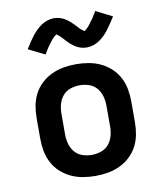

<svg xmlns="http://www.w3.org/2000/svg" viewBox="-85 -829 771 907"><g transform="rotate(-10 300.0 -376.0)"><path d="M300 8Q270 8 240.5 3Q211 -2 184 -14.5Q157 -27 134.5 -47.5Q112 -68 98 -94.5Q84 -121 78.5 -150.5Q73 -180 73 -210V-310Q73 -340 78.5 -369.5Q84 -399 98 -425.5Q112 -452 134.5 -472.5Q157 -493 184 -505.5Q211 -518 240.5 -523Q270 -528 300 -528Q330 -528 359.5 -523Q389 -518 416 -505.5Q443 -493 465.5 -472.5Q488 -452 502 -425.5Q516 -399 521.5 -369.5Q527 -340 527 -310V-210Q527 -180 521.5 -150.5Q516 -121 502 -94.5Q488 -68 465.5 -47.5Q443 -27 416 -14.5Q389 -2 359.5 3Q330 8 300 8ZM300 -93Q323 -93 345 -100.5Q367 -108 381.5 -125.5Q396 -143 402 -165Q408 -187 408 -210V-310Q408 -333 402 -355Q396 -377 381.5 -394.5Q367 -412 345 -419.5Q323 -427 300 -427Q277 -427 255 -419.5Q233 -412 218.5 -394.5Q204 -377 198 -355Q192 -333 192 -310V-210Q192 -187 198 -165Q204 -143 218.5 -125.5Q233 -108 255 -100.5Q277 -93 300 -93ZM366 -597Q361 -597 355.5 -597.5Q350 -598 345 -599Q340 -600 335.5 -601.5Q331 -603 326 -605Q321 -607 316.5 -609.5Q312 -612 308.5 -614.5Q305 -617 300 -620.5Q295 -624 291 -627.5Q287 -631 283.5 -634.5Q280 -638 276.5 -641.5Q273 -645 270 -648.5Q267 -652 263 -656.5Q259 -661 255 -664.5Q251 -668 248 -671.5Q245 -675 240 -678Q235 -681 234 -683Q233 -682 230 -680Q227 -678 224.5 -676Q222 -674 219 -671Q216 -668 214.5 -666.5Q213 -665 211.5 -663Q210 -661 208.5 -659Q207 -657 205 -655Q203 -653 201.5 -650.5Q200 -648 198 -645.5Q196 -643 194 -640Q192 -637 189.5 -634Q187 -631 185 -628Q183 -625 181 -621.5Q179 -618 176.5 -614Q174 -610 171.5 -606Q169 -602 167 -598L88 -637Q99 -655 109 -670Q119 -685 128.5 -697Q138 -709 148.5 -719.5Q159 -730 172.5 -739.5Q186 -749 202 -754.5Q218 -760 234 -760Q239 -760 244.5 -759.5Q250 -759 255 -758Q260 -757 264.5 -755.5Q269 -754 274 -752Q279 -750 283.5 -747.5Q288 -745 291.5 -742.5Q295 -740 300 -736.5Q305 -733 309 -729.5Q313 -726 316.5 -722.5Q320 -719 323.5 -715.5Q327 -712 330 -709Q333 -706 337 -701.5Q341 -697 345 -693Q349 -689 352 -686Q355 -683 359.5 -680.5Q364 -678 366 -675Q367 -675 370 -677Q373 -679 375.5 -681.5Q378 -684 381 -686.5Q384 -689 385.5 -690.5Q387 -692 388.5 -694Q390 -696 391.5 -698Q393 -700 395 -702Q397 -704 398.5 -706.5Q400 -709 402 -712Q404 -715 406 -717.5Q408 -720 410.5 -723Q413 -726 415 -729.5Q417 -733 419 -736.5Q421 -740 423.5 -743.5Q426 -747 428.5 -751Q431 -755 433 -760L512 -720Q501 -703 491 -688Q481 -673 471.5 -660.5Q462 -648 451.5 -637.5Q441 -627 427.5 -617.5Q414 -608 398 -602.5Q382 -597 366 -597Z"/></g></svg>

Font: Iosevka Aile
Style: Bold
Weight: 700
Designer: Belleve Invis
Foundry: Belleve Invis
Version: Version 28.0.1; ttfautohint (v1.8.4)